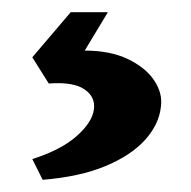

<svg xmlns="http://www.w3.org/2000/svg" viewBox="-20 -26 314 315"><path d="M50 269 33 235Q80 220 105.5 197.5Q131 175 134 154Q137 133 118.5 120.5Q100 108 60 111L33 68L96 -6H157L119 57Q161 57 190 71Q219 85 233 106Q247 127 244 149Q241 178 218 203.5Q195 229 153 246.5Q111 264 50 269Z"/></svg>

Font: Eczar SemiBold
Style: Regular
Weight: 600
Designer: Vaibhav Singh
Foundry: Rosetta Type Foundry
Version: Version 2.000